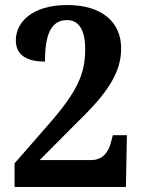

<svg xmlns="http://www.w3.org/2000/svg" viewBox="-20 -744 565 764"><path d="M38 0H481L485 -206H429L421 -176C410 -131 381 -107 344 -107H138L284 -254C413 -378 462 -458 462 -552C462 -655 387 -724 247 -724C109 -724 43 -656 43 -584C43 -517 98 -499 159 -499C159 -609 184 -664 247 -664C291 -664 319 -629 319 -548C319 -450 287 -379 175 -251L38 -94Z"/></svg>

Font: Noto Serif SemiCondensed
Style: Bold
Weight: 700
Width: 4
Designer: Monotype Design Team
Foundry: Monotype Imaging Inc.
Version: Version 2.015